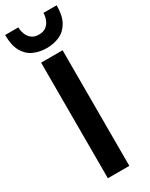

<svg xmlns="http://www.w3.org/2000/svg" viewBox="-275 -964 785 1007"><g transform="rotate(-30 117.0 -460.0)"><path d="M52 0V-700H182V0ZM117 -751Q74 -751 38.5 -767Q3 -783 -18 -820Q-39 -857 -39 -920H41Q41 -900 48.5 -880Q56 -860 72.5 -846.5Q89 -833 117 -833Q145 -833 161.5 -846.5Q178 -860 185.5 -880Q193 -900 193 -920H273Q273 -857 252 -820Q231 -783 195.5 -767Q160 -751 117 -751Z"/></g></svg>

Font: HostGroteskBold
Style: Bold
Weight: 700
Designer: Doukan Karapınar based on Poppins by Indian Type Foundry, Jonny Pinhorn
Foundry: Element Type
Version: Version 1.001; ttfautohint (v1.8.4.7-5d5b)